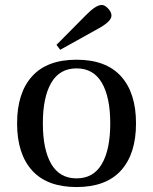

<svg xmlns="http://www.w3.org/2000/svg" viewBox="-20 -743 617 775"><path d="M187 -409Q153 -351 153 -245Q153 -139 187 -81Q221 -23 289 -23Q357 -23 391 -81Q425 -139 425 -245Q425 -351 391 -409Q357 -467 289 -467Q221 -467 187 -409ZM109.5 -55Q49 -122 49 -245Q49 -368 109.5 -435Q170 -502 289 -502Q408 -502 468.5 -435Q529 -368 529 -245Q529 -122 468.5 -55Q408 12 289 12Q170 12 109.5 -55ZM208 -562 327 -682Q367 -723 391 -723Q403 -723 416.5 -708.5Q430 -694 430 -680Q430 -656 374 -626L223 -542Z"/></svg>

Font: Heuristica
Style: Regular
Weight: 400
Version: Version 1.0.1 ; ttfautohint (v1.4.1)